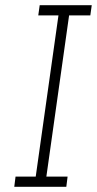

<svg xmlns="http://www.w3.org/2000/svg" viewBox="-20 -720 374 740"><path d="M39.9 -39.4 35 0H235.6L240.5 -39.4H158.7L246.3 -660.6H328.1L333.6 -700H133L127.5 -660.6H205.3L117.7 -39.4Z"/></svg>

Font: Josefin Slab Thin
Style: Italic
Weight: 100
Italic angle: -12°
Designer: Santiago Orozco
Foundry: Typemade
Version: Version 2.000